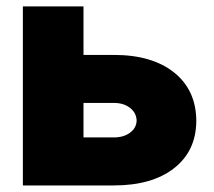

<svg xmlns="http://www.w3.org/2000/svg" viewBox="-20 -565 651 585"><path d="M234.4 -397.7H326.7Q443.5 -397.7 510.7 -343.9Q577.8 -290.1 578.1 -196Q577.4 -104.8 510.3 -52.4Q443.2 0 326.7 0H49.7V-545.5H234.4ZM234.4 -251.4V-146.3H326.7Q356.9 -146.3 376.2 -160.7Q395.6 -175.1 396.3 -197.4Q395.6 -221.2 376.2 -236.3Q356.9 -251.4 326.7 -251.4Z"/></svg>

Font: Karasuma Gothic
Style: Black
Weight: 900
Designer: Rasmus Andersson / Ryoko Nishizuka
Foundry: Genbu
Version: Version 1.00